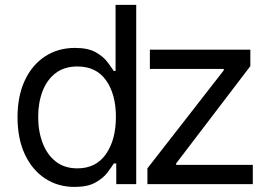

<svg xmlns="http://www.w3.org/2000/svg" viewBox="-20 -747 1098 779"><path d="M282.7 11.4Q214.5 11.4 162.3 -23.3Q110.1 -57.9 80.6 -121.3Q51.1 -184.7 51.1 -271.3Q51.1 -357.2 80.6 -420.5Q110.1 -483.7 162.6 -518.1Q215.2 -552.6 284.1 -552.6Q337.4 -552.6 368.4 -535Q399.5 -517.4 416 -495.2Q432.5 -473 441.8 -458.8H448.9V-727.3H532.7V0H451.7V-83.8H441.8Q432.5 -68.9 415.5 -46.3Q398.4 -23.8 366.8 -6.2Q335.2 11.4 282.7 11.4ZM294 -63.9Q369.7 -63.9 410 -122Q450.3 -180 450.3 -272.7Q450.3 -364.3 410.5 -420.8Q370.7 -477.3 294 -477.3Q240.8 -477.3 205.4 -450.1Q170.1 -422.9 152.5 -376.6Q134.9 -330.3 134.9 -272.7Q134.9 -214.5 152.9 -167.1Q170.8 -119.7 206.1 -91.8Q241.5 -63.9 294 -63.9ZM578.1 0V-63.9L887.8 -461.6V-467.3H588.1V-545.5H995.7V-478.7L694.6 -83.8V-78.1H1005.7V0Z"/></svg>

Font: Inter Alia
Style: Regular
Weight: 400
Designer: Rasmus Andersson (Latin, Greek, Cyrillic etc.) and Evan from Shavian.info (Shavian, old style figures)
Foundry: Shavian.info
Version: Version 0.001;git-37ab20767